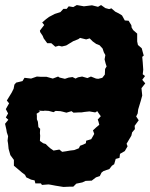

<svg xmlns="http://www.w3.org/2000/svg" viewBox="-46 -712 595 760"><path d="M244 27H228L205 28L174 23L153 19L146 18L120 20L116 14H94L91 2L77 -1L58 -10L53 -20L41 -29L21 -46L9 -56V-79L-5 -98L-12 -123L-14 -143L-16 -155L-14 -173L-19 -188L-21 -200L-26 -222L-13 -238L-23 -247L-14 -263L-23 -280L-10 -303L-19 -314L0 -345L8 -361L11 -377L18 -385L43 -391L51 -404L77 -401L100 -409L115 -408H138L163 -401L184 -409L190 -405L211 -400L226 -405L241 -407L253 -401L263 -406L279 -409L300 -403L314 -409L334 -401L343 -400L359 -404L369 -417L370 -439L376 -449L372 -461L368 -477L371 -494L365 -505L360 -520L348 -533L335 -538L321 -548L309 -560L295 -556L271 -562L264 -557L244 -549L216 -532L199 -528L187 -531L173 -527L157 -541H141L127 -560L123 -570L113 -585L112 -591L129 -613L121 -623L136 -636L148 -645L171 -657L193 -664L205 -677H218L226 -687L244 -684L258 -692L281 -688L286 -687L318 -691L342 -685L354 -692L371 -680L386 -676L395 -679L410 -666L424 -659L437 -651L448 -631L463 -630L474 -612L475 -603L481 -593L497 -579V-548L500 -534L515 -521L519 -506L523 -492L517 -487L519 -465L521 -436L519 -418L528 -411L517 -396L529 -382L514 -363L517 -334L511 -312L501 -279L499 -263L493 -251L503 -236L487 -214L488 -201L477 -188L474 -175L455 -143L459 -133L448 -114L429 -103L427 -87L412 -83L406 -62L397 -56L387 -43L364 -35L356 -29L349 -15L334 -10L317 3L293 4L280 10L256 15ZM200 -111 214 -113 231 -116 248 -118 266 -125 271 -135 284 -140 294 -145 295 -155 315 -161 322 -173 327 -182 322 -196 336 -209 347 -218 344 -230 341 -239 353 -252 345 -263 339 -272 331 -267 308 -271 289 -269 276 -267H265L245 -266L237 -272L217 -266L202 -270L193 -272L174 -273L166 -268L147 -273L131 -274L127 -273L107 -274L112 -270L99 -262L100 -254V-240L104 -230L106 -209L113 -202L112 -185L113 -175L112 -154L125 -145L135 -142L144 -133L153 -125L166 -116L189 -120Z"/></svg>

Font: Winky Rough Black
Style: Italic
Weight: 900
Italic angle: -8.97852°
Designer: Simon Atzbach
Foundry: typofactur
Version: Version 1.206; ttfautohint (v1.8.4.7-5d5b)